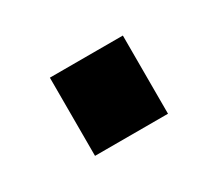

<svg xmlns="http://www.w3.org/2000/svg" viewBox="-47 -509 362 319"><g transform="rotate(-30 134.0 -350.0)"><path d="M64 -425H204V-275H64Z"/></g></svg>

Font: Uncut Sans Variable
Style: Regular
Weight: 400
Designer: Kasper Nordkvist
Foundry: UNCUT.wtf
Version: Version 1.304;Glyphs 3.2 (3246)